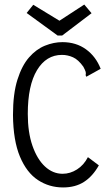

<svg xmlns="http://www.w3.org/2000/svg" viewBox="-20 -813 490 843"><path d="M257 10Q196 10 146.5 -22.5Q97 -55 67.5 -125.5Q38 -196 37 -308Q37 -401 56.5 -463Q76 -525 107.5 -561Q139 -597 177.5 -612.5Q216 -628 254 -628Q314 -628 357.5 -596.5Q401 -565 422 -511L368 -481L359 -476L356 -483Q358 -491 356 -498Q354 -505 346 -520Q324 -551 300.5 -561.5Q277 -572 252 -572Q183 -572 142.5 -505Q102 -438 102 -313Q102 -232 122.5 -173Q143 -114 177.5 -82Q212 -50 255 -50Q288 -50 318 -69Q348 -88 366 -123L414 -87Q387 -39 349 -14.5Q311 10 257 10ZM350 -793 382 -755 253 -657H233L97 -756L126 -792L241 -722Z"/></svg>

Font: Inconsolata SemiCondensed
Style: Regular
Weight: 400
Width: 4
Monospace: yes
Designer: Raph Levien, Cyreal, Brenton Simpson
Foundry: Raph Levien, Cyreal, Google
Version: Version 3.000; ttfautohint (v1.8.2.53-6de2)